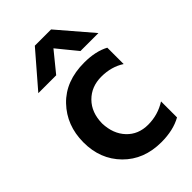

<svg xmlns="http://www.w3.org/2000/svg" viewBox="-256 -927 1061 1061"><g transform="rotate(-45 274.5 -396.0)"><path d="M359.4 -573.2Q448.2 -573.2 507.8 -541V-413.1Q449.2 -451.2 371.1 -451.2Q293 -451.2 242.7 -400.4Q192.4 -349.6 191.4 -264.6Q194.3 -181.6 242.2 -130.9Q290 -80.1 366.7 -80.1Q443.4 -80.1 507.8 -121.1V3.9Q443.4 40 350.6 40Q213.9 40 128.9 -46.4Q43.9 -132.8 44.4 -264.6Q44.9 -396.5 129.4 -484.9Q213.9 -573.2 359.4 -573.2ZM60.5 -632.8 232.4 -832H359.4L530.3 -632.8H389.6L294.9 -749L200.2 -632.8Z"/></g></svg>

Font: GenEi M Gothic v2 Bold
Style: Regular
Weight: 700
Version: Version 2.0